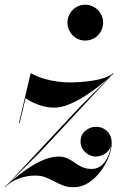

<svg xmlns="http://www.w3.org/2000/svg" viewBox="-68 -777 520 807"><path d="M-47 9 102.5 -140 408.5 -468.5 267.5 -327.5ZM-46.5 10 -48 8.5Q2 -36.5 42.8 -64.5Q83.5 -92.5 117 -105.8Q150.5 -119 178 -119Q200.5 -119 216.5 -111Q232.5 -103 246.5 -92.8Q260.5 -82.5 277.2 -74.8Q294 -67 318 -67Q344 -67 361.8 -84.5Q379.5 -102 389.2 -127.2Q399 -152.5 399 -175H400.5Q399 -158 389 -145.5Q379 -133 364.2 -126Q349.5 -119 333.5 -119Q319 -119 304.2 -127.2Q289.5 -135.5 280 -149.8Q270.5 -164 270.5 -181Q270.5 -211 290.8 -227.5Q311 -244 335 -244Q353 -244 368 -236.2Q383 -228.5 392.2 -213Q401.5 -197.5 401.5 -175Q401.5 -149.5 389.2 -118Q377 -86.5 355 -57Q333 -27.5 304 -8.8Q275 10 241 10Q216.5 10 197.2 2.5Q178 -5 160.5 -14.5Q143 -24 124 -31.5Q105 -39 80 -39Q44 -39 10.8 -26.5Q-22.5 -14 -46.5 10ZM11.5 -260 61 -469.5Q88 -454.5 117.5 -446Q147 -437.5 175.2 -434Q203.5 -430.5 226.5 -430.5Q244.5 -430.5 269.5 -432.2Q294.5 -434 321.2 -438Q348 -442 371 -449.8Q394 -457.5 407.5 -469.5L410 -468Q382 -442 349.8 -416.5Q317.5 -391 284.2 -370.2Q251 -349.5 219 -337Q187 -324.5 159.5 -324.5Q126.5 -324.5 92.8 -337Q59 -349.5 39.5 -364.5L14.5 -260ZM290 -606.5Q269 -606.5 252.2 -616.8Q235.5 -627 225.5 -644.2Q215.5 -661.5 215.5 -682Q215.5 -702 225.5 -719.2Q235.5 -736.5 252.2 -746.8Q269 -757 290 -757Q311 -757 328.2 -746.8Q345.5 -736.5 355.5 -719.2Q365.5 -702 365.5 -682Q365.5 -661.5 355.5 -644.2Q345.5 -627 328.2 -616.8Q311 -606.5 290 -606.5Z"/></svg>

Font: Bodoni Moda 72pt SemiBold
Style: Italic
Weight: 600
Italic angle: -13°
Designer: Owen Earl
Foundry: indestructible type
Version: Version 2.004